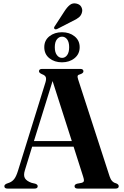

<svg xmlns="http://www.w3.org/2000/svg" viewBox="-20 -1103 726 1123"><path d="M200.5 -14Q200.5 0 182 0H24Q5.5 0 5.5 -14Q5.5 -22.5 18 -28.5L35.5 -35Q51 -41 62.8 -55.5Q74.5 -70 85 -103.5L245.5 -620Q252 -641 247.8 -651.8Q243.5 -662.5 227 -668.5Q208 -676.5 208 -686Q208 -700 227 -700H449Q468 -700 468 -686Q468 -675 450 -669Q437 -666 434.5 -659.8Q432 -653.5 437 -638.5L621 -71.5Q632 -37 658.5 -31Q674.5 -25 674.5 -14Q674.5 0 655.5 0H435Q416 0 416 -14Q416 -24 430.5 -28.5L457 -33.5Q469.5 -37 470.8 -45Q472 -53 466.5 -69.5L410.5 -245H168L125.5 -107Q116 -76.5 126.2 -60Q136.5 -43.5 165 -33.5L186.5 -28.5Q200.5 -23.5 200.5 -14ZM178.5 -278H400L287.5 -629ZM357 -1037Q373 -1062 389.2 -1074.5Q405.5 -1087 427 -1082Q447.5 -1077.5 455.5 -1062.5Q463.5 -1047.5 460 -1033Q456 -1013.5 441.8 -1001.8Q427.5 -990 405 -980L313.5 -933Q303 -929 298 -935Q293.5 -941 300.5 -950ZM342.5 -738.5Q299 -738.5 269 -762.2Q239 -786 239 -827Q239 -867 269 -890.8Q299 -914.5 342.5 -914.5Q386.5 -914.5 416.2 -890.5Q446 -866.5 446 -827Q446 -787 416.2 -762.8Q386.5 -738.5 342.5 -738.5ZM343 -888.5Q325 -888.5 312.8 -872.8Q300.5 -857 300.5 -827Q300.5 -797 312.8 -780.8Q325 -764.5 343 -764.5Q361 -764.5 372.8 -780.8Q384.5 -797 384.5 -827Q384.5 -856.5 372.8 -872.5Q361 -888.5 343 -888.5Z"/></svg>

Font: Fraunces 72pt S000 SemiBold
Style: Regular
Weight: 600
Version: Version 1.000; ttfautohint (v1.8.3)